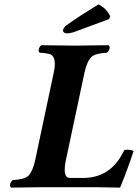

<svg xmlns="http://www.w3.org/2000/svg" viewBox="-20 -853 629 875"><path d="M429.2 -833Q465.3 -814.5 481 -781.2Q481.9 -778.8 482.4 -777.8L477.1 -766.1L320.3 -708Q301.3 -701.2 284.2 -701.2Q270.5 -701.2 267.1 -711.9Q266.6 -714.4 267.1 -715.8Q271 -729 281.7 -736.8Q335.4 -775.9 429.2 -833ZM357.9 -42Q469.2 -42 527.8 -135.3Q537.6 -151.4 547.4 -169.9Q572.8 -172.9 588.9 -165Q560.1 -77.1 527.3 2Q526.4 2 408.2 0H184.6L30.8 2Q21 -4.9 29.3 -22.5Q33.2 -29.3 37.6 -32.2Q89.8 -35.2 107.9 -50.8Q128.9 -70.8 140.1 -122.1L225.1 -522.9Q239.3 -589.8 211.4 -604.5Q197.8 -610.8 161.1 -612.8Q151.4 -619.6 159.7 -637.2Q163.6 -644 168.5 -647Q169.4 -647 322.3 -645Q345.2 -645 393.1 -646Q440.4 -647 474.6 -647Q484.4 -640.1 476.1 -622.6Q472.2 -615.7 467.3 -612.8Q415 -609.9 397.5 -594.2Q376.5 -574.2 365.2 -522.9L279.8 -121.1Q264.2 -43 297.9 -42Z"/></svg>

Font: Linux Libertine Slanted O
Style: Bold Slanted
Weight: 700
Designer: Philipp H. Poll
Foundry: Philipp H. Poll
Version: Version 5.0.0